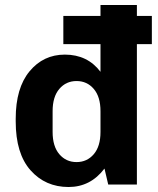

<svg xmlns="http://www.w3.org/2000/svg" viewBox="-20 -740 635 770"><path d="M589 -676V-563H529V0H414L399 -64Q343 10 255 10Q162 10 102.5 -57Q43 -124 43 -253V-264Q43 -387 98.5 -454Q154 -521 240 -521Q331 -521 383 -452V-563H234V-676H383V-720H529V-676ZM383 -211V-294Q383 -352 356 -383.5Q329 -415 287 -415Q245 -415 218 -383.5Q191 -352 191 -294V-211Q191 -153 218 -121.5Q245 -90 287 -90Q329 -90 356 -121.5Q383 -153 383 -211Z"/></svg>

Font: Chivo
Style: Bold
Weight: 700
Designer: Hector Gatti
Foundry: Omnibus-Type
Version: Version 1.007;PS 001.007;hotconv 1.0.88;makeotf.lib2.5.64775